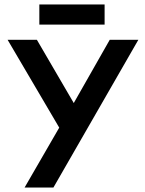

<svg xmlns="http://www.w3.org/2000/svg" viewBox="-20 -650 648 859"><path d="M90 189 245 -79 14 -472H145L310 -189L471 -472H599L219 189ZM156 -540V-630H448V-540Z"/></svg>

Font: Lil Grotesk Bold
Style: Regular
Weight: 700
Designer: Bastien Sozeau
Foundry: NBR — Bastien Sozeau
Version: Version 4.002; ttfautohint (v1.8.4.7-5d5b)